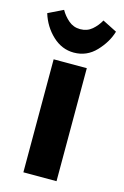

<svg xmlns="http://www.w3.org/2000/svg" viewBox="-142 -744 513 795"><g transform="rotate(15 114.5 -346.5)"><path d="M42 0H184.1V-484.4H42ZM199.7 -692.9Q186.5 -668.9 165.8 -651.1Q145 -633.3 115.2 -633.3Q86.4 -633.3 65.2 -651.6Q43.9 -669.9 30.8 -693.4L-33.2 -662.1Q-16.6 -607.9 23.4 -570.3Q63.5 -532.7 114.7 -532.7Q170.4 -532.7 209.2 -573.7Q248 -614.7 261.7 -661.6Z"/></g></svg>

Font: Roboto Flex
Style: wght 700 wdth 25 opsz 34 GRAD 0.00 slnt 0.00 XTRA 468 XOPQ 96 YOPQ 79 YTLC 514 YTUC 712 YTAS 750 YTDE -203.00 YTFI 738
Weight: 700
Width: 1
Designer: Berlow after Robertson
Foundry: Google
Version: Version 3.100